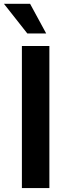

<svg xmlns="http://www.w3.org/2000/svg" viewBox="-55 -963 330 983"><path d="M197.8 -727.5H57.1V0H197.8ZM85 -791.5H181.6L99.1 -943.4H-34.7Z"/></svg>

Font: Raveo Display Display SemiBold
Style: Regular
Weight: 600
Designer: Jakub Foglar, Rasmus Andersson (Inter)
Foundry: Jakubfoglar.com
Version: Version 1.100;Glyphs 3.2.3 (3260)